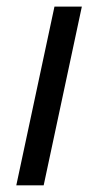

<svg xmlns="http://www.w3.org/2000/svg" viewBox="-20 -555 294 575"><path d="M110.8 0H28.8L143.1 -535.2H225.1Z"/></svg>

Font: CAA NEO Sans
Style: Italic
Weight: 400
Italic angle: -12°
Version: Version 1.10